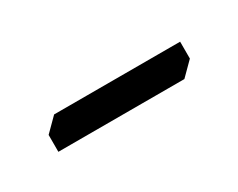

<svg xmlns="http://www.w3.org/2000/svg" viewBox="-36 -76 159 128"><g transform="rotate(-30 43.5 -11.5)"><path d="M-10 -13 0 -23H97V-10L87 0H-10Z"/></g></svg>

Font: IBM Plex Sans Arabic Thin
Style: Regular
Weight: 100
Designer: Mike Abbink, Paul van der Laan, Pieter van Rosmalen, Wael Morcos, Khajak Apelian
Foundry: Bold Monday
Version: Version 1.101